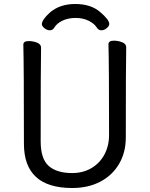

<svg xmlns="http://www.w3.org/2000/svg" viewBox="-20 -919 750 963"><path d="M342 24Q100 24 100 -198Q100 -586 97 -695Q97 -713 124 -713Q146 -713 166 -705Q186 -697 186 -680Q184 -584 184 -210Q184 -122 224.5 -86.5Q265 -51 342 -51Q396 -51 438 -75.5Q480 -100 503.5 -143.5Q527 -187 527 -242Q527 -595 524 -697Q524 -715 551 -715Q573 -715 593 -707Q613 -699 613 -682Q611 -594 611 -230Q611 -154 577 -96.5Q543 -39 482.5 -7.5Q422 24 342 24ZM489 -767Q474 -767 466 -780Q453 -801 424.5 -815Q396 -829 359 -829Q321 -829 292.5 -815Q264 -801 252 -780Q244 -767 230 -767Q216 -767 203 -777.5Q190 -788 190 -798Q190 -819 229 -855Q279 -899 357 -899Q435 -899 481.5 -859.5Q528 -820 528 -799Q528 -788 515 -777.5Q502 -767 489 -767Z"/></svg>

Font: LXGW WenKai Medium
Style: Regular
Weight: 500
Designer: LXGW / Fontworks Inc.
Foundry: LXGW / Fontworks Inc.
Version: Version 1.501; October 10, 2024